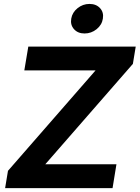

<svg xmlns="http://www.w3.org/2000/svg" viewBox="-20 -967 718 987"><path d="M6.3 0 21 -88.9 471.2 -605H105L125.5 -727.5H677.7L663.1 -638.7L212.9 -122.6H578.6L558.6 0ZM414.6 -794.9Q380.4 -794.9 360.6 -816.9Q340.8 -838.9 346.2 -871.1Q351.6 -903.3 378.7 -925Q405.8 -946.8 439.9 -946.8Q474.6 -946.8 494.4 -925Q514.2 -903.3 508.8 -871.1Q503.9 -838.9 476.6 -816.9Q449.2 -794.9 414.6 -794.9Z"/></svg>

Font: Inter 24pt
Style: Bold Italic
Weight: 700
Italic angle: -9.3988°
Version: Version 4.001;git-66647c0bb